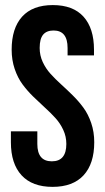

<svg xmlns="http://www.w3.org/2000/svg" viewBox="-20 -728 414 756"><path d="M22.9 -168V-210.9H127V-161.1Q127 -92.8 184.1 -92.8Q241.2 -92.8 241.2 -161.1Q241.2 -190.4 229.2 -216.3Q217.3 -242.2 198.5 -262.9Q179.7 -283.7 156.7 -304.4Q133.8 -325.2 110.6 -347.9Q87.4 -370.6 68.6 -396Q49.8 -421.4 37.8 -456.5Q25.9 -491.7 25.9 -532.2Q25.9 -616.7 67.1 -662.4Q108.4 -708 188 -708Q267.6 -708 308.8 -662.4Q350.1 -616.7 350.1 -532.2V-509.8H246.1V-539.1Q246.1 -607.9 190.9 -607.9Q163.6 -607.9 149.9 -591.6Q136.2 -575.2 136.2 -539.1Q136.2 -509.8 148.2 -483.9Q160.2 -458 179 -437.3Q197.8 -416.5 220.7 -395.8Q243.7 -375 266.6 -352.3Q289.6 -329.6 308.3 -304.2Q327.1 -278.8 339.1 -243.7Q351.1 -208.5 351.1 -168Q351.1 -83.5 309.1 -37.8Q267.1 7.8 187 7.8Q106.9 7.8 64.9 -37.8Q22.9 -83.5 22.9 -168Z"/></svg>

Font: Bebas Neue Bold
Style: Regular
Weight: 700
Designer: Ryoichi Tsunekawa
Foundry: Ryoichi Tsunekawa
Version: Version 1.300